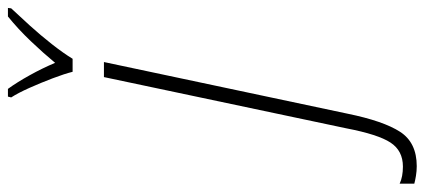

<svg xmlns="http://www.w3.org/2000/svg" viewBox="-440 -498 1045 472"><g transform="rotate(-90 82.0 -262.5)"><path d="M-91 240Q-103 240 -115 238Q-127 236 -134 234V198Q-117 206 -92 206Q-53 206 -33 175.5Q-13 145 2 67L128 -529H165L38 70Q20 158 -6.5 199Q-33 240 -91 240ZM141 -606Q136 -626 125 -655Q114 -684 101.5 -712Q89 -740 78 -757L80 -765H99Q115 -743 132.5 -711.5Q150 -680 163 -649Q187 -678 216.5 -709Q246 -740 277 -765H298L297 -757Q279 -738 255 -711.5Q231 -685 209 -657Q187 -629 173 -606Z"/></g></svg>

Font: Noto Sans Condensed ExtraLight
Style: Italic
Weight: 200
Width: 3
Italic angle: -12°
Designer: Monotype Design Team
Foundry: Monotype Imaging Inc.
Version: Version 2.013; ttfautohint (v1.8.4.7-5d5b)